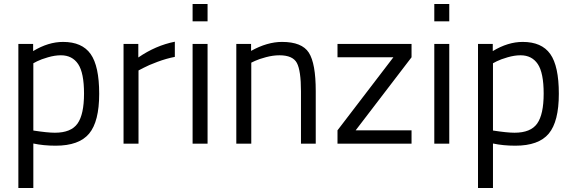

<svg xmlns="http://www.w3.org/2000/svg" viewBox="-20 -720 2870 962"><path d="M72 222V-500H146V-464Q222 -510 296 -510Q391 -510 434 -449.5Q477 -389 477 -250Q477 -111 426.5 -50.5Q376 10 259 10Q198 10 147 -1V222ZM285 -443Q255 -443 220.5 -433Q186 -423 166 -413L147 -403V-66Q218 -55 255 -55Q336 -55 368.5 -101Q401 -147 401 -251Q401 -355 371.5 -399Q342 -443 285 -443Z M599 0V-500H673V-432Q760 -492 856 -511V-435Q814 -427 768.5 -410Q723 -393 699 -380L674 -367V0Z M945 0V-500H1020V0ZM945 -613V-700H1020V-613Z M1239 0H1164V-500H1238V-465Q1319 -510 1393 -510Q1493 -510 1527.5 -456Q1562 -402 1562 -264V0H1488V-262Q1488 -366 1467.5 -404.5Q1447 -443 1380 -443Q1348 -443 1312.5 -433.5Q1277 -424 1258 -415L1239 -406Z M1671 -433V-500H2042V-433L1762 -67H2042V0H1671V-67L1951 -433Z M2156 0V-500H2231V0ZM2156 -613V-700H2231V-613Z M2375 222V-500H2449V-464Q2525 -510 2599 -510Q2694 -510 2737 -449.5Q2780 -389 2780 -250Q2780 -111 2729.5 -50.5Q2679 10 2562 10Q2501 10 2450 -1V222ZM2588 -443Q2558 -443 2523.5 -433Q2489 -423 2469 -413L2450 -403V-66Q2521 -55 2558 -55Q2639 -55 2671.5 -101Q2704 -147 2704 -251Q2704 -355 2674.5 -399Q2645 -443 2588 -443Z"/></svg>

Font: Titillium Web[RUS by Daymarius]
Style: Regular
Weight: 400
Designer: Cyrillization by Daymarius
Foundry: Cyrillization by Daymarius
Version: Version 1.002 September 11, 2018